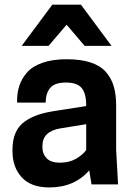

<svg xmlns="http://www.w3.org/2000/svg" viewBox="-20 -800 578 833"><path d="M377 0 367.2 -61Q303.2 13.2 193.8 13.2Q114.3 13.2 74.2 -30.8Q34.2 -74.7 34.2 -143.1V-152.8Q34.2 -194.3 48.1 -224.9Q62 -255.4 88.6 -273.7Q115.2 -292 146.2 -302.2Q177.2 -312.5 219.2 -318.8L354 -339.8V-341.8Q354 -394 334.5 -418Q314.9 -441.9 266.1 -441.9Q216.8 -441.9 197.5 -418.2Q178.2 -394.5 178.2 -355H54.2V-363.8Q54.2 -399.4 64.5 -429.7Q74.7 -460 97.9 -486.3Q121.1 -512.7 164.8 -527.8Q208.5 -543 269 -543Q329.6 -543 372.1 -529.3Q414.6 -515.6 438.7 -488.5Q462.9 -461.4 473.4 -425.8Q483.9 -390.1 483.9 -341.8V-149.9L492.2 0ZM190.9 -601.1H74.2L207 -779.8H331.1L463.9 -601.1H347.2L269 -692.9ZM238.8 -94.2Q279.8 -94.2 308.8 -110.6Q337.9 -127 354 -148.9V-261.2L243.2 -243.2Q164.1 -230.5 164.1 -167V-159.2Q164.1 -131.8 182.6 -113Q201.2 -94.2 238.8 -94.2Z"/></svg>

Font: Cooper Hewitt
Style: Semibold
Weight: 709
Designer: Village Type and Design LLC
Foundry: Cooper Hewitt Smithsonian Design Museum
Version: 1.000